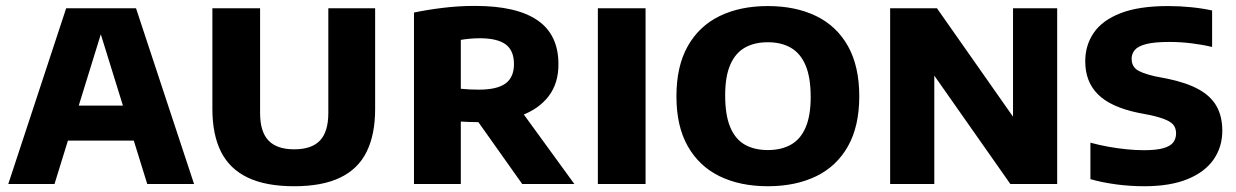

<svg xmlns="http://www.w3.org/2000/svg" viewBox="-20 -623 4186 650"><path d="M8 0 204 -595H440.5L637 0H478.5L313.5 -532H329L164.5 0ZM157 -147 191 -265.5H453L487 -147Z M976 7.5Q880 7.5 818.8 -21.8Q757.5 -51 728.2 -109.2Q699 -167.5 699 -254V-595H860.5V-240.5Q860.5 -177 889 -147.2Q917.5 -117.5 976 -117.5Q1035 -117.5 1063.2 -147.2Q1091.5 -177 1091.5 -240.5V-595H1250V-254Q1250 -167.5 1221.2 -109.2Q1192.5 -51 1131.8 -21.8Q1071 7.5 976 7.5Z M1381.5 0V-580.5Q1426.5 -590 1479.8 -596.5Q1533 -603 1588 -603Q1729 -603 1799.8 -554.2Q1870.5 -505.5 1870.5 -406Q1871 -341.5 1837.5 -297.5Q1804 -253.5 1743.2 -231.5Q1682.5 -209.5 1600.5 -209.5Q1585 -209.5 1570 -210Q1555 -210.5 1540 -211.5V0ZM1748 0 1554.5 -273H1726L1924.5 0ZM1601.5 -319.5Q1663 -319.5 1691.5 -340.5Q1720 -361.5 1720 -406Q1720 -452 1691.8 -472.8Q1663.5 -493.5 1604.5 -493.5Q1587.5 -493.5 1571.2 -492Q1555 -490.5 1540 -488V-322.5Q1557.5 -321 1570.5 -320.2Q1583.5 -319.5 1601.5 -319.5Z M2004 0V-595H2165.5V0Z M2579.5 7.5Q2486 7.5 2416.5 -26.2Q2347 -60 2308.5 -127.8Q2270 -195.5 2270 -297Q2270 -399 2308.5 -467Q2347 -535 2416.5 -568.8Q2486 -602.5 2579.5 -602.5Q2673 -602.5 2742.8 -568.8Q2812.5 -535 2850.8 -466.8Q2889 -398.5 2889 -297Q2889 -196 2850.8 -128Q2812.5 -60 2742.8 -26.2Q2673 7.5 2579.5 7.5ZM2579.5 -115Q2625.5 -115 2658 -133.5Q2690.5 -152 2707.5 -191.8Q2724.5 -231.5 2724.5 -294.5Q2724.5 -361 2707.2 -401.8Q2690 -442.5 2657.5 -461.2Q2625 -480 2579.5 -480Q2534 -480 2501.8 -461.8Q2469.5 -443.5 2452.2 -403.8Q2435 -364 2435 -300.5Q2435 -233.5 2452 -192.8Q2469 -152 2501.2 -133.5Q2533.5 -115 2579.5 -115Z M2993.5 0V-595H3152L3433 -194.5H3409.5V-595H3559V0H3400.5L3119.5 -400.5H3143V0Z M3853.5 7.5Q3805 7.5 3757.2 1Q3709.5 -5.5 3671.5 -16.5V-140Q3700.5 -132 3732.5 -126.2Q3764.5 -120.5 3795.2 -117.5Q3826 -114.5 3852 -114.5Q3894 -114.5 3918 -121.2Q3942 -128 3951.8 -140.8Q3961.5 -153.5 3961.5 -171.5Q3961.5 -186 3954.8 -197Q3948 -208 3929.2 -216.5Q3910.5 -225 3875.5 -233L3831.5 -241.5Q3739.5 -261 3696.8 -303.8Q3654 -346.5 3654 -415.5Q3654 -470 3683 -512.2Q3712 -554.5 3774 -578.5Q3836 -602.5 3934.5 -602.5Q3974.5 -602.5 4013.5 -598.5Q4052.5 -594.5 4083.5 -587.5V-464Q4050 -472 4013 -476.5Q3976 -481 3938.5 -481Q3888 -481 3860.2 -473.8Q3832.5 -466.5 3821.8 -453.8Q3811 -441 3811 -424Q3811 -402 3825.8 -389.2Q3840.5 -376.5 3888.5 -365L3932.5 -356.5Q3997.5 -343 4038.5 -320.2Q4079.5 -297.5 4098.8 -263Q4118 -228.5 4118 -180.5Q4118 -125.5 4088.5 -83Q4059 -40.5 4000.2 -16.5Q3941.5 7.5 3853.5 7.5Z"/></svg>

Font: Encode Sans SC Condensed Thin
Style: Bold
Weight: 700
Version: Version 3.002